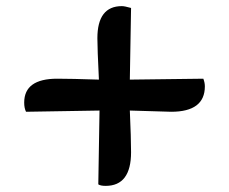

<svg xmlns="http://www.w3.org/2000/svg" viewBox="-20 -722 749 627"><path d="M404 -361Q408 -271 408 -225Q408 -115 325 -115Q308 -115 301 -120L305 -361L65 -357Q59 -369 59 -387Q59 -465 167 -465Q211 -465 303 -462Q298 -564 298 -597Q298 -702 378 -702Q387 -702 408 -696L404 -462L644 -465Q649 -452 649 -440Q649 -357 539 -357Q527 -357 404 -361Z"/></svg>

Font: Laila SemiBold
Style: Regular
Weight: 600
Designer: Hitesh Malaviya
Foundry: Indian Type Foundry
Version: Version 1.302;PS 1.0;hotconv 1.0.78;makeotf.lib2.5.61930; tt